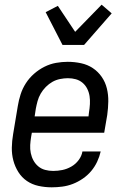

<svg xmlns="http://www.w3.org/2000/svg" viewBox="-20 -792 540 820"><path d="M201 8Q172 8 144.5 2Q117 -4 95 -19Q73 -34 58.5 -57Q44 -80 37 -106.5Q30 -133 30.5 -161.5Q31 -190 36 -219L56 -339Q60 -364 68 -389Q76 -414 90.5 -436.5Q105 -459 125.5 -477Q146 -495 170 -507Q194 -519 219.5 -523.5Q245 -528 269 -528Q298 -528 326 -522Q354 -516 376.5 -501Q399 -486 414.5 -463.5Q430 -441 436.5 -414Q443 -387 442.5 -358.5Q442 -330 438 -301L425 -225H116L113 -208Q110 -190 109 -172.5Q108 -155 111.5 -138Q115 -121 123 -106.5Q131 -92 143.5 -81.5Q156 -71 172.5 -66.5Q189 -62 207 -62Q227 -62 246.5 -66Q266 -70 284.5 -80.5Q303 -91 316 -108.5Q329 -126 332 -145H410Q405 -123 395 -101.5Q385 -80 369.5 -61.5Q354 -43 333.5 -29Q313 -15 291 -6.5Q269 2 246 5Q223 8 201 8ZM358 -295 360 -312Q363 -330 364 -347.5Q365 -365 362.5 -381.5Q360 -398 352.5 -413Q345 -428 332.5 -438.5Q320 -449 304 -453.5Q288 -458 270 -458Q254 -458 236.5 -454.5Q219 -451 204 -442.5Q189 -434 176 -421Q163 -408 154 -392.5Q145 -377 140.5 -360.5Q136 -344 133 -328L128 -295ZM247 -600 175 -740 227 -767 301 -656 414 -772 457 -735 339 -600Z"/></svg>

Font: Iosevka Oblique
Style: Regular
Weight: 400
Italic angle: -9°
Monospace: yes
Designer: Belleve Invis
Foundry: Belleve Invis
Version: Version 32.5.0; ttfautohint (v1.8.4)